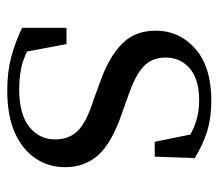

<svg xmlns="http://www.w3.org/2000/svg" viewBox="-56 -515 585 513"><g transform="rotate(90 236.5 -258.5)"><path d="M221.4 14.6Q172.9 14.6 134 4.5Q95.1 -5.6 54.2 -25.1L54.3 -143.7H97.8L121.5 -18.1L84.9 -20.3V-56.3Q113.4 -37.5 144.2 -27.4Q174.9 -17.3 218.7 -17.3Q285.2 -17.3 318.8 -44.1Q352.5 -70.9 352.5 -113.5Q352.5 -150.2 329.8 -173.6Q307.2 -197 245.6 -216.4L193.9 -235.4Q133.2 -257 97.6 -291.4Q62 -325.9 62 -382Q62 -445.2 110.4 -487.9Q158.8 -530.6 249.1 -530.6Q294.4 -530.6 329.5 -519.9Q364.7 -509.2 402.4 -486.4L398.6 -379.4H358.9L335.1 -495.5L366.5 -490.1V-457.8Q335.7 -479.4 307.9 -488.7Q280.2 -498.1 249.1 -498.1Q192.1 -498.1 162.9 -473.1Q133.7 -448 133.7 -408.5Q133.7 -372 157.7 -349.5Q181.6 -327 236.5 -308.4L286.8 -290.4Q362.6 -264 394.7 -228.1Q426.7 -192.1 426.7 -139.6Q426.7 -96.6 403.5 -61.4Q380.3 -26.2 334.9 -5.8Q289.5 14.6 221.4 14.6Z"/></g></svg>

Font: Noto Serif SC ExtraLight
Style: Regular
Weight: 200
Designer: Ryoko NISHIZUKA 西塚涼子 (kana & ideographs); Frank Grießhammer (Latin, Greek & Cyrillic); Wenlong ZHANG 张文龙 (bopomofo); San
Foundry: Adobe
Version: Version 2.002-H1;hotconv 1.1.0;makeotfexe 2.6.0